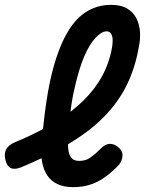

<svg xmlns="http://www.w3.org/2000/svg" viewBox="-57 -760 677 790"><path d="M431 -80Q388 -35 344 -12.5Q300 10 244 10Q205 10 178.5 -3Q152 -16 137 -39Q122 -62 116 -94Q115 -101 114 -109Q74 -90 28 -71Q2 -61 -13.5 -69Q-29 -77 -35 -103Q-41 -129 -31 -146.5Q-21 -164 5 -175Q68 -201 120 -229Q131 -341 149 -426Q173 -535 208.5 -605Q244 -675 292 -707.5Q340 -740 400 -740Q441 -740 466 -725Q491 -710 504 -685Q517 -660 519 -629Q521 -598 514 -566Q499 -479 463.5 -408Q428 -337 369 -277.5Q310 -218 225 -168L223 -166V-156Q224 -137 229 -124Q234 -111 243.5 -104.5Q253 -98 270 -98Q296 -98 315.5 -112Q335 -126 356 -147Q375 -167 393.5 -168Q412 -169 429 -155Q448 -139 447 -118.5Q446 -98 431 -80ZM233 -300Q261 -322 285 -345Q334 -393 363.5 -447.5Q393 -502 404 -565Q406 -577 406.5 -589.5Q407 -602 404.5 -611Q402 -620 396.5 -625.5Q391 -631 381 -631Q362 -631 337 -605.5Q312 -580 289.5 -527.5Q267 -475 249 -393Q239 -351 233 -300Z"/></svg>

Font: Maple Mono SemiBold
Style: Italic
Weight: 600
Italic angle: -10°
Monospace: yes
Designer: subframe7536
Version: Version 7.000